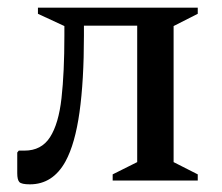

<svg xmlns="http://www.w3.org/2000/svg" viewBox="-20 -471 580 501"><path d="M199 -378Q199 -261 187.5 -178.5Q176 -96 151 -50Q118 10 58 10Q36 10 30.5 4Q25 -2 25 -19V-73L29 -78H44Q88 -78 110.5 -113Q133 -148 140.5 -215Q148 -282 148 -378V-403L79 -435V-451H496V-435L433 -403V-48L496 -16V0H274V-16L338 -48V-404H199Z"/></svg>

Font: Spectral Medium
Style: Regular
Weight: 500
Designer: Jean-Baptiste Levee
Foundry: Production Type
Version: Version 2.001